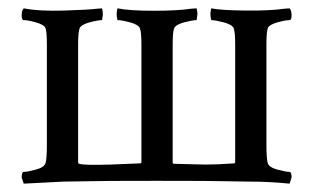

<svg xmlns="http://www.w3.org/2000/svg" viewBox="-20 -439 754 462"><path d="M676.8 -390.6Q667 -390.6 647.9 -385.3Q628.9 -379.9 625 -372.6Q621.1 -365.2 621.1 -332V-91.8Q621.1 -55.7 624.5 -45.9Q627.9 -36.1 647.9 -30.8Q668 -25.4 676.8 -25.4Q681.6 -25.4 681.6 -11.7L676.8 2.9Q628.9 -2 581.1 -2L522.5 -2.9Q496.1 -3.9 356.9 -3.9Q217.8 -3.9 193.4 -2.9L132.8 -2L37.1 2.9L32.2 -11.7Q32.2 -25.4 37.1 -25.4Q45.9 -25.4 65.9 -30.8Q85.9 -36.1 89.4 -45.9Q92.8 -55.7 92.8 -91.8V-332Q92.8 -365.2 88.9 -372.6Q85 -379.9 65.9 -385.3Q46.9 -390.6 37.1 -390.6Q32.2 -390.6 32.2 -402.3Q32.2 -414.1 37.1 -418.9Q74.2 -411.6 134.8 -413.6Q195.3 -415.5 212.9 -418L225.6 -418.9Q227.5 -411.1 227.5 -404.3L225.6 -390.6Q215.8 -390.6 195.8 -385.3Q175.8 -379.9 171.9 -371.6Q168 -363.3 168 -332V-48.8Q168 -44.9 170.9 -44.9Q181.6 -41 245.1 -43L317.4 -45.9Q320.3 -45.9 320.3 -49.8V-332Q320.3 -363.3 316.4 -371.6Q312.5 -379.9 292.5 -385.3Q272.5 -390.6 262.7 -390.6Q260.7 -398.4 260.7 -404.8Q260.7 -411.1 262.7 -418.9Q292 -413.1 349.6 -413.1Q407.2 -413.1 439.5 -418L453.1 -418.9Q455.1 -411.1 455.1 -404.3L453.1 -390.6Q443.4 -390.6 423.3 -385.3Q403.3 -379.9 399.4 -371.6Q395.5 -363.3 395.5 -332V-48.8Q395.5 -44.9 398.4 -44.9L473.6 -43Q504.9 -43 543 -45.9Q545.9 -45.9 545.9 -49.8V-332Q545.9 -363.3 542 -371.6Q538.1 -379.9 518.1 -385.3Q498 -390.6 488.3 -390.6Q486.3 -398.4 486.3 -404.8Q486.3 -411.1 488.3 -418.9Q512.7 -414.1 571.8 -413.6Q630.9 -413.1 664.1 -418L676.8 -418.9Q681.6 -414.1 681.6 -402.3Q681.6 -390.6 676.8 -390.6Z"/></svg>

Font: CrimsonText-Roman
Style: Roman
Weight: 400
Version: Version 0.13